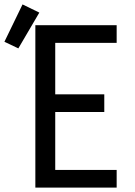

<svg xmlns="http://www.w3.org/2000/svg" viewBox="-90 -849 610 869"><path d="M70 0V-735H438V-655H160V-422H382V-342H160V-80H438V0ZM-7 -630 -70 -660 12 -829 88 -792Z"/></svg>

Font: Iosevka SS04 Medium
Style: Regular
Weight: 500
Monospace: yes
Designer: Belleve Invis
Foundry: Belleve Invis
Version: Version 19.0.0; ttfautohint (v1.8.4)